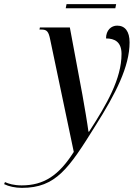

<svg xmlns="http://www.w3.org/2000/svg" viewBox="-164 -669 663 929"><path d="M154 -629H394L398 -649H158ZM-58 240C107 240 169 146 298 -61C396 -216 463 -347 463 -464C463 -517 441 -545 403 -545C374 -545 349 -523 349 -483C390 -483 424 -467 424 -408C424 -288 353 -165 267 -32H264C259 -71 244 -159 235 -209L174 -536H29L27 -526H36C63 -526 71 -517 79 -477L193 66C121 180 48 228 -59 228C-97 228 -123 220 -140 212L-144 222C-122 233 -90 240 -58 240Z"/></svg>

Font: Noto Serif Display Condensed Medium
Style: Italic
Weight: 500
Width: 3
Italic angle: -12°
Designer: Monotype Design Team
Foundry: Monotype Imaging Inc.
Version: Version 2.009